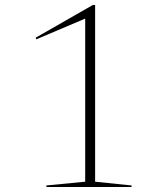

<svg xmlns="http://www.w3.org/2000/svg" viewBox="-20 -744 640 764"><path d="M319 -21V-670L124.5 -587.5L122 -594L350 -724.5H358.5V-21L503.5 -6V0H164.5V-6Z"/></svg>

Font: Newsreader 72pt ExtraLight
Style: Regular
Weight: 275
Designer: Hugues Gentile
Foundry: Production Type
Version: Version 1.003; ttfautohint (v1.8.3)